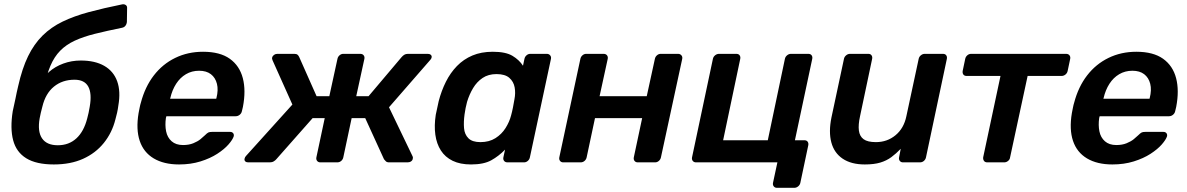

<svg xmlns="http://www.w3.org/2000/svg" viewBox="-20 -778 5686 920"><path d="M238 10Q154 10 106 -19.5Q58 -49 43 -106Q28 -163 41 -245Q48 -274 54 -305Q60 -336 67 -365Q86 -450 114.5 -508.5Q143 -567 184 -607.5Q225 -648 280 -674.5Q335 -701 405.5 -720Q476 -739 565 -757Q575 -759 582.5 -754Q590 -749 589 -738L588 -672Q587 -662 581 -654.5Q575 -647 565 -645Q491 -630 435 -616Q379 -602 338 -583Q297 -564 268.5 -535Q240 -506 221.5 -462.5Q203 -419 191 -355L172 -374Q186 -408 215 -433.5Q244 -459 283.5 -473.5Q323 -488 367 -488Q435 -488 479.5 -462.5Q524 -437 541.5 -388.5Q559 -340 547 -272Q545 -255 541 -237.5Q537 -220 533 -206Q517 -142 477.5 -93Q438 -44 378 -17Q318 10 238 10ZM257 -82Q310 -82 346 -115Q382 -148 398 -211Q401 -222 404.5 -237.5Q408 -253 410 -267Q421 -330 403 -363Q385 -396 337 -396Q279 -396 238.5 -363Q198 -330 183 -267Q179 -253 175.5 -237.5Q172 -222 170 -211Q159 -148 181.5 -115Q204 -82 257 -82Z M838 10Q765 10 716.5 -19Q668 -48 649.5 -103Q631 -158 644 -236Q646 -246 649 -261.5Q652 -277 655 -286Q675 -362 717 -416.5Q759 -471 819.5 -500.5Q880 -530 953 -530Q1034 -530 1081 -496.5Q1128 -463 1143.5 -403.5Q1159 -344 1144 -266L1139 -245Q1137 -235 1128.5 -228Q1120 -221 1109 -221H777Q777 -221 776.5 -218Q776 -215 775 -213Q770 -178 776 -148.5Q782 -119 802.5 -101Q823 -83 857 -83Q885 -83 906 -91.5Q927 -100 940.5 -111Q954 -122 961 -129Q973 -141 979 -143.5Q985 -146 996 -146H1083Q1092 -146 1097 -140Q1102 -134 1100 -125Q1095 -109 1075 -86Q1055 -63 1021 -41Q987 -19 940.5 -4.5Q894 10 838 10ZM795 -305H1016L1017 -308Q1027 -347 1019.5 -376.5Q1012 -406 990.5 -422.5Q969 -439 934 -439Q899 -439 871 -422.5Q843 -406 824 -376.5Q805 -347 796 -308Z M1169 0Q1160 0 1155 -5Q1150 -10 1152 -18Q1153 -22 1154.5 -25Q1156 -28 1159 -31L1381 -277L1286 -489Q1285 -492 1284 -495.5Q1283 -499 1284 -502Q1286 -510 1293 -515Q1300 -520 1309 -520H1390Q1401 -520 1406 -515.5Q1411 -511 1414 -504L1497 -317H1558L1597 -496Q1599 -506 1607 -513Q1615 -520 1625 -520H1706Q1717 -520 1722.5 -513Q1728 -506 1726 -496L1687 -317H1746L1904 -504Q1910 -511 1917 -515.5Q1924 -520 1935 -520H2030Q2039 -520 2044.5 -515Q2050 -510 2048 -502Q2047 -496 2040 -489L1844 -264L1956 -31Q1958 -28 1958.5 -25Q1959 -22 1958 -18Q1957 -10 1950 -5Q1943 0 1933 0H1845Q1834 0 1829 -5Q1824 -10 1820 -15L1730 -212H1665L1625 -24Q1623 -14 1615 -7Q1607 0 1596 0H1515Q1505 0 1499.5 -7Q1494 -14 1496 -24L1536 -212H1478L1304 -15Q1300 -10 1292 -5Q1284 0 1273 0Z M2237 10Q2185 10 2149 -7.5Q2113 -25 2092.5 -57Q2072 -89 2066 -132.5Q2060 -176 2068 -228Q2072 -246 2075 -260.5Q2078 -275 2082 -293Q2095 -343 2116.5 -386Q2138 -429 2169.5 -461.5Q2201 -494 2243.5 -512Q2286 -530 2341 -530Q2403 -530 2435.5 -510.5Q2468 -491 2486 -463L2493 -496Q2495 -506 2503 -513Q2511 -520 2521 -520H2600Q2610 -520 2616 -513Q2622 -506 2620 -496L2519 -24Q2517 -14 2509 -7Q2501 0 2491 0H2412Q2401 0 2395.5 -7Q2390 -14 2392 -24L2400 -61Q2370 -30 2334 -10Q2298 10 2237 10ZM2282 -97Q2324 -97 2354 -116Q2384 -135 2402.5 -164.5Q2421 -194 2429 -225Q2434 -243 2438 -263.5Q2442 -284 2445 -302Q2451 -332 2446 -359.5Q2441 -387 2420.5 -405Q2400 -423 2359 -423Q2320 -423 2292.5 -404.5Q2265 -386 2247 -356Q2229 -326 2218 -290Q2214 -275 2211 -260Q2208 -245 2206 -230Q2201 -194 2203.5 -164Q2206 -134 2224.5 -115.5Q2243 -97 2282 -97Z M2679 0Q2669 0 2663.5 -7Q2658 -14 2660 -24L2761 -496Q2763 -506 2771 -513Q2779 -520 2789 -520H2872Q2883 -520 2888.5 -513Q2894 -506 2892 -496L2853 -317H3079L3118 -496Q3120 -506 3128 -513Q3136 -520 3146 -520H3229Q3239 -520 3245 -513Q3251 -506 3249 -496L3147 -24Q3145 -14 3137 -7Q3129 0 3119 0H3036Q3026 0 3020.5 -7Q3015 -14 3017 -24L3057 -212H2831L2791 -24Q2789 -14 2781 -7Q2773 0 2762 0Z M3703 122Q3693 122 3687.5 115Q3682 108 3684 98L3705 0H3315Q3305 0 3299.5 -7Q3294 -14 3296 -24L3396 -496Q3398 -506 3406.5 -513Q3415 -520 3426 -520H3508Q3519 -520 3524 -513Q3529 -506 3527 -496L3445 -106H3659L3741 -496Q3743 -506 3751.5 -513Q3760 -520 3770 -520H3853Q3864 -520 3869 -513Q3874 -506 3872 -496L3789 -106H3834Q3845 -106 3850 -99Q3855 -92 3853 -82L3815 98Q3813 108 3804.5 115Q3796 122 3786 122Z M4124 10Q4059 10 4018 -17.5Q3977 -45 3963.5 -95.5Q3950 -146 3964 -215L4024 -496Q4026 -506 4034.5 -513Q4043 -520 4053 -520H4141Q4151 -520 4156 -513Q4161 -506 4159 -496L4101 -221Q4092 -180 4095.5 -152.5Q4099 -125 4118 -111Q4137 -97 4177 -97Q4231 -97 4271 -130Q4311 -163 4323 -221L4382 -496Q4384 -506 4392.5 -513Q4401 -520 4411 -520H4498Q4509 -520 4514 -513Q4519 -506 4517 -496L4417 -24Q4415 -14 4407 -7Q4399 0 4388 0H4307Q4297 0 4291.5 -7Q4286 -14 4288 -24L4296 -65Q4274 -42 4251 -25Q4228 -8 4198 1Q4168 10 4124 10Z M4711 0Q4700 0 4695 -7Q4690 -14 4691 -24L4774 -414H4612Q4601 -414 4596 -421Q4591 -428 4593 -439L4605 -496Q4607 -506 4615 -513Q4623 -520 4634 -520H5088Q5099 -520 5104.5 -513Q5110 -506 5108 -496L5096 -439Q5094 -428 5085.5 -421Q5077 -414 5066 -414H4904L4820 -24Q4819 -14 4810.5 -7Q4802 0 4792 0Z M5310 10Q5237 10 5188.5 -19Q5140 -48 5121.5 -103Q5103 -158 5116 -236Q5118 -246 5121 -261.5Q5124 -277 5127 -286Q5147 -362 5189 -416.5Q5231 -471 5291.5 -500.5Q5352 -530 5425 -530Q5506 -530 5553 -496.5Q5600 -463 5615.5 -403.5Q5631 -344 5616 -266L5611 -245Q5609 -235 5600.5 -228Q5592 -221 5581 -221H5249Q5249 -221 5248.5 -218Q5248 -215 5247 -213Q5242 -178 5248 -148.5Q5254 -119 5274.5 -101Q5295 -83 5329 -83Q5357 -83 5378 -91.5Q5399 -100 5412.5 -111Q5426 -122 5433 -129Q5445 -141 5451 -143.5Q5457 -146 5468 -146H5555Q5564 -146 5569 -140Q5574 -134 5572 -125Q5567 -109 5547 -86Q5527 -63 5493 -41Q5459 -19 5412.5 -4.5Q5366 10 5310 10ZM5267 -305H5488L5489 -308Q5499 -347 5491.5 -376.5Q5484 -406 5462.5 -422.5Q5441 -439 5406 -439Q5371 -439 5343 -422.5Q5315 -406 5296 -376.5Q5277 -347 5268 -308Z"/></svg>

Font: Rubik Medium
Style: Italic
Weight: 500
Italic angle: -12°
Designer: Hubert and Fischer
Foundry: Hubert and Fischer
Version: Version 2.300;gftools[0.9.30]